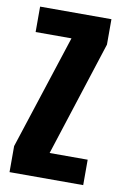

<svg xmlns="http://www.w3.org/2000/svg" viewBox="-79 -722 495 770"><g transform="rotate(10 168.5 -337.5)"><path d="M15.5 0V-106L167 -571.5H21V-675H311.5V-571.5L160.5 -103.5H315.5V0Z"/></g></svg>

Font: Anybody Condensed Regular
Style: Bold
Weight: 700
Width: 3
Designer: Tyler Finck
Foundry: Etcetera Type Company
Version: Version 1.010; ttfautohint (v1.8.3) -l 8 -r 50 -G 200 -x 14 